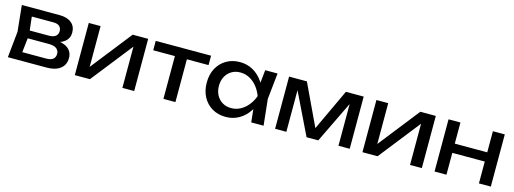

<svg xmlns="http://www.w3.org/2000/svg" viewBox="-10 -1288 5382 2011"><g transform="rotate(15 2681.0 -283.0)"><path d="M56 0 85 -283 56 -566H466Q548 -566 594.5 -528Q641 -490 641 -423Q641 -361 594.5 -323.5Q548 -286 465 -279L475 -303Q573 -301 625 -263Q677 -225 677 -156Q677 -83 624.5 -41.5Q572 0 479 0ZM182 -32 132 -90H446Q499 -90 522.5 -110.5Q546 -131 546 -168Q546 -201 519.5 -223Q493 -245 431 -245H160V-329H412Q463 -329 486.5 -349.5Q510 -370 510 -403Q510 -435 489.5 -455.5Q469 -476 421 -476H133L182 -533L210 -283Z M782 0V-566H910V-65L871 -74L1258 -566H1426V0H1298V-508L1338 -498L946 0Z M1743 -521H1873V0H1743ZM1508 -566H2108V-464H1508Z M2695 0 2673 -210 2699 -283 2673 -355 2695 -566H2829L2799 -283L2829 0ZM2735 -283Q2716 -194 2672 -127Q2628 -60 2563.5 -23Q2499 14 2420 14Q2337 14 2273 -23.5Q2209 -61 2173 -128Q2137 -195 2137 -283Q2137 -372 2173 -438.5Q2209 -505 2273 -542.5Q2337 -580 2420 -580Q2499 -580 2563.5 -543Q2628 -506 2672.5 -439.5Q2717 -373 2735 -283ZM2269 -283Q2269 -226 2292.5 -182.5Q2316 -139 2357 -114.5Q2398 -90 2451 -90Q2505 -90 2551 -114.5Q2597 -139 2632.5 -182.5Q2668 -226 2689 -283Q2668 -340 2632.5 -383.5Q2597 -427 2551 -451.5Q2505 -476 2451 -476Q2398 -476 2357 -451.5Q2316 -427 2292.5 -383.5Q2269 -340 2269 -283Z M2954 0V-566H3147L3385 -62H3334L3570 -566H3763V0H3641V-523H3675L3422 0H3295L3042 -521L3076 -522V0Z M3901 0V-566H4029V-65L3990 -74L4377 -566H4545V0H4417V-508L4457 -498L4065 0Z M4683 -566H4812V0H4683ZM5164 -566H5293V0H5164ZM4756 -337H5218V-237H4756Z"/></g></svg>

Font: Unbounded
Style: Regular
Weight: 400
Designer: Luke Prowse, Jean-Baptiste Morizot, Fátima Lázaro, Florian Runge
Foundry: NaN
Version: Version 1.701;gftools[0.9.28.dev5+ged2979d]